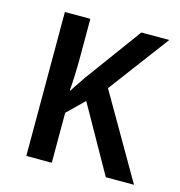

<svg xmlns="http://www.w3.org/2000/svg" viewBox="-86 -616 652 694"><g transform="rotate(15 240.0 -269.5)"><path d="M463.9 -538.6 294.9 -313 476.1 0H370.6L231 -248L168.5 -187V0H73.2V-538.6H168.5V-395Q168.5 -360.4 167.2 -327.9Q166 -295.4 163.6 -270H166.5Q175.8 -285.2 186 -299.8Q196.3 -314.5 205.1 -328.1L359.4 -538.6Z"/></g></svg>

Font: Open Sans SemiCondensed Medium
Style: Regular
Weight: 500
Width: 4
Designer: Monotype Design Team
Foundry: Monotype Imaging Inc.
Version: Version 3.000